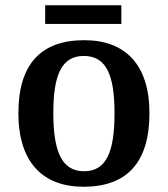

<svg xmlns="http://www.w3.org/2000/svg" viewBox="-20 -701 640 731"><path d="M152 -610H442V-681H152ZM298 10C463 10 549 -82 549 -270C549 -457 455 -548 301 -548C136 -548 50 -457 50 -270C50 -82 144 10 298 10ZM300 -49C215 -49 183 -125 183 -270C183 -415 214 -488 299 -488C385 -488 416 -415 416 -270C416 -125 386 -49 300 -49Z"/></svg>

Font: Noto Serif Ethiopic SemiBold
Style: Regular
Weight: 600
Designer: Monotype Design Team
Foundry: Monotype Imaging Inc.
Version: Version 2.102